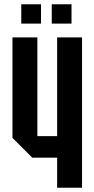

<svg xmlns="http://www.w3.org/2000/svg" viewBox="-20 -874 440 894"><path d="M362 -700V0H246V-140H130L38 -232V-700H154V-240H246V-700ZM79 -764V-854H171V-764ZM221 -764V-854H313V-764Z"/></svg>

Font: Tektur Condensed Medium
Style: Regular
Weight: 500
Width: 3
Designer: Adam Jagosz
Foundry: Adam Jagosz
Version: Version 1.005;gftools[0.9.30]